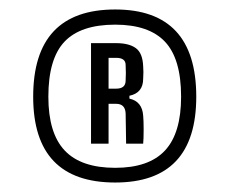

<svg xmlns="http://www.w3.org/2000/svg" viewBox="-20 -891 484 405"><path d="M223 -506Q50 -506 50 -687Q50 -871 223 -871Q394 -871 394 -687Q394 -506 223 -506ZM223 -537Q294 -537 328 -573.5Q362 -610 362 -687Q362 -767 328 -803Q294 -839 223 -839Q150 -839 116 -803Q82 -767 82 -687Q82 -610 116.5 -573.5Q151 -537 223 -537ZM172 -588V-800H225Q252 -800 266.5 -789.5Q281 -779 282 -751Q283 -740 282 -725Q282 -695 253 -689V-683Q280 -677 282 -647Q283 -637 283 -617.5Q283 -598 282 -588H246Q246 -604 245.5 -622Q245 -640 245 -652Q244 -672 225 -672H209V-588ZM209 -704H225Q245 -704 245 -721Q246 -736 245 -754Q245 -769 225 -769H209Z"/></svg>

Font: Big Shoulders Text SemiBold
Style: Regular
Weight: 600
Designer: Patric King
Foundry: XO Type Co
Version: Version 1.000; ttfautohint (v1.8.2)